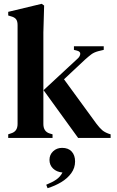

<svg xmlns="http://www.w3.org/2000/svg" viewBox="-20 -722 612 1005"><path d="M23 0V-19L38 -24Q72 -34 72 -73V-591Q72 -611 64 -621.5Q56 -632 36 -637L23 -641V-660L198 -702L211 -693L207 -552V-73Q207 -33 241 -23L255 -19V0ZM389 0 208 -250 385 -414Q398 -425 400 -438.5Q402 -452 383 -457L367 -461V-480H523V-461L494 -454Q472 -448 458 -437.5Q444 -427 425 -410L315 -307L485 -74Q501 -53 514 -41.5Q527 -30 549 -22L559 -19V0ZM229 263 222 245Q254 232 274.5 218Q295 204 307 181Q276 178 257.5 160Q239 142 239 115Q239 88 258 70Q277 52 305 52Q338 52 355.5 71.5Q373 91 373 123Q373 157 353 184.5Q333 212 300.5 231.5Q268 251 229 263Z"/></svg>

Font: DM Serif Text
Style: Regular
Weight: 400
Designer: Colophon Foundry, Frank Grießhammer
Foundry: Colophon Foundry
Version: Version 5.200; ttfautohint (v1.8.3)